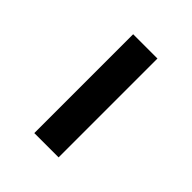

<svg xmlns="http://www.w3.org/2000/svg" viewBox="12 -530 437 437"><g transform="rotate(-45 230.0 -312.0)"><path d="M389.2 -350.9V-272.7H71V-350.9Z"/></g></svg>

Font: Inter Alia
Style: Regular
Weight: 400
Designer: Rasmus Andersson (Latin, Greek, Cyrillic etc.) and Evan from Shavian.info (Shavian, old style figures)
Foundry: Shavian.info
Version: Version 0.001;git-37ab20767